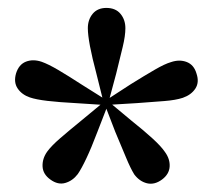

<svg xmlns="http://www.w3.org/2000/svg" viewBox="-20 -849 525 475"><path d="M236.6 -594.2 218.5 -666.8Q208 -706.3 202.6 -734.7Q197.3 -763.2 197.3 -779.2Q197.3 -800.3 209.3 -814.9Q221.4 -829.4 243.1 -829.4Q265.9 -829.4 278 -814.9Q290.2 -800.3 290.2 -779.2Q290.2 -760.3 283.5 -732.6Q276.8 -704.8 267.4 -666.8L247.9 -594.2ZM241.6 -589.1 167.1 -593.9Q125.6 -596.1 97.5 -599.4Q69.3 -602.7 53.8 -608Q33.9 -614.9 23.7 -630.1Q13.4 -645.4 19.6 -667.1Q26.5 -689.6 44.3 -696.5Q62.1 -703.3 83.2 -696.1Q99.4 -690.4 124.3 -675.8Q149.1 -661.2 182.5 -639.5L244.6 -600.5ZM247.6 -591.4 220.7 -522Q206.1 -483.4 193.8 -457.5Q181.6 -431.6 172.4 -418.3Q159.7 -401.6 141.5 -396.4Q123.3 -391.1 104.5 -404.9Q86.2 -418 85.3 -437.2Q84.4 -456.4 96.6 -473.7Q107.1 -488.2 129.1 -507.2Q151.1 -526.2 181.3 -550.8L238.6 -598.2ZM247.6 -598.5 304.8 -550.8Q336.4 -525.7 357.6 -506.2Q378.9 -486.7 388.1 -473Q400.8 -455.6 399.7 -436.8Q398.5 -418 380.9 -404.9Q362.2 -391.1 343.6 -395.6Q325.1 -400.2 312.1 -417.6Q302.7 -432.8 291.7 -459.5Q280.7 -486.3 265.1 -523L238.6 -591.9ZM241.6 -600.5 303.7 -640.8Q338.1 -662.2 363 -676.6Q388 -691.1 403.2 -695.4Q424.1 -702.5 442 -695.6Q459.9 -688.6 466.1 -667.1Q473.5 -645.4 463.3 -629.8Q453 -614.2 432.2 -607Q414.5 -601.2 386.5 -599Q358.4 -596.8 318.8 -593.9L244.6 -589.4Z"/></svg>

Font: Early Summer Mincho VF
Style: Regular
Weight: 250
Designer: GuiWonder
Version: Version 1.002